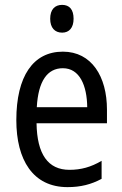

<svg xmlns="http://www.w3.org/2000/svg" viewBox="-20 -758 502 788"><path d="M235 -738C205 -738 186 -719 186 -681C186 -644 205 -624 235 -624C264 -624 282 -644 282 -681C282 -719 265 -738 235 -738ZM238 -546C116 -546 47 -445 47 -265C47 -102 115 10 257 10C311 10 354 -1 397 -24V-98C353 -72 312 -61 265 -61C177 -61 132 -125 130 -252H419V-308C419 -444 356 -546 238 -546ZM238 -478C307 -478 337 -407 338 -318H131C137 -425 174 -478 238 -478Z"/></svg>

Font: Noto Sans Lao UI Cond
Style: Regular
Weight: 400
Width: 3
Designer: Monotype Design Team
Foundry: Monotype Imaging Inc.
Version: Version 2.000